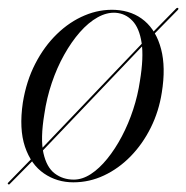

<svg xmlns="http://www.w3.org/2000/svg" viewBox="-34 -463 481 496"><path d="M-13 13Q-14 12 -14 11Q-14 10 -13 9L64 -70L73.5 -79L337 -355L344 -362.5L421.5 -441.5Q423 -442.5 423.8 -442.8Q424.5 -443 426 -442Q427 -441.5 427 -440.5Q427 -439.5 426 -438L347.5 -358L341 -351.5L76 -73.5L67 -64.5L-9 12.5Q-9.5 13.5 -10.8 13.5Q-12 13.5 -13 13ZM264 -437.5Q309 -435 339.5 -409Q370 -383 382.2 -336Q394.5 -289 384 -224Q376.5 -175.5 355.5 -133.2Q334.5 -91 303.5 -59.2Q272.5 -27.5 234.8 -9.8Q197 8 155.5 8Q113 8 79.5 -15Q46 -38 30.5 -84Q15 -130 25 -198Q34 -253.5 57 -298.2Q80 -343 113 -375Q146 -407 184.8 -423.2Q223.5 -439.5 264 -437.5ZM156.5 1Q178.5 1 200.5 -13.2Q222.5 -27.5 243 -52.8Q263.5 -78 280.8 -110.8Q298 -143.5 310 -180Q322 -216.5 327.5 -254Q337.5 -314.5 331.8 -352.5Q326 -390.5 308.2 -409.2Q290.5 -428 265 -430Q242 -431.5 218.2 -418.2Q194.5 -405 172.5 -380Q150.5 -355 131.8 -321.5Q113 -288 99.8 -248.8Q86.5 -209.5 80.5 -168Q70 -104.5 78.2 -67.5Q86.5 -30.5 107.5 -14.8Q128.5 1 156.5 1Z"/></svg>

Font: Fraunces 120pt Light
Style: Italic
Weight: 300
Italic angle: -16°
Version: Version 1.000;[b76b70a41]